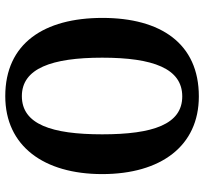

<svg xmlns="http://www.w3.org/2000/svg" viewBox="-43 -722 775 729"><g transform="rotate(90 344.5 -357.5)"><path d="M345 10C535 10 641 -137 641 -358C641 -580 535 -725 346 -725C145 -725 48 -580 48 -359C48 -137 145 10 345 10ZM345 -53C240 -53 199 -166 199 -358C199 -551 240 -662 346 -662C452 -662 490 -551 490 -358C490 -166 452 -53 345 -53Z"/></g></svg>

Font: Noto Serif Ethiopic Condensed
Style: Bold
Weight: 700
Width: 3
Designer: Monotype Design Team
Foundry: Monotype Imaging Inc.
Version: Version 2.102